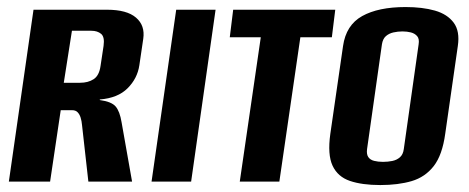

<svg xmlns="http://www.w3.org/2000/svg" viewBox="-20 -523 1352 553"><path d="M5.5 0 76.5 -495H288Q345.4 -495 371.8 -472.2Q398.2 -449.5 392.6 -411.3L381.3 -334.7Q375.6 -296.9 347.5 -268.8Q319.4 -240.6 267.3 -236.5L267.6 -234.8Q301 -230.3 313 -216.4Q325 -202.5 330.2 -170.7L360.4 0H234.5L216.2 -163.2Q215.2 -174.5 212.3 -184Q209.4 -193.5 203.7 -199.5Q198.1 -205.6 187.8 -205.6H154.9L124.3 0ZM163.7 -284.6H210.5Q234 -284.6 249.8 -295Q265.7 -305.3 269.6 -333.2L278.3 -390.9Q281.9 -416.6 271.2 -425.5Q260.5 -434.4 243.1 -434.4H187.2Z M416.5 0 487.5 -495H600.9L530.5 0Z M670.6 0 731.1 -415.6H641.8L651.6 -495H945.6L935.8 -415.6H845.1L784.6 0Z M1075.3 10Q1023 10 987.9 -1.9Q952.7 -13.9 937.9 -45.7Q923 -77.5 931.4 -137.5L968 -390.3Q976.6 -450.8 1023.1 -476.7Q1069.7 -502.7 1148 -502.7Q1196.8 -502.7 1232.6 -492.5Q1268.5 -482.2 1286.7 -457.7Q1305 -433.2 1298.6 -390.3L1262.4 -138.1Q1254 -76.5 1229.3 -44.7Q1204.5 -12.9 1165.7 -1.4Q1126.9 10 1075.3 10ZM1083.1 -56.8Q1097 -56.8 1109.9 -59.4Q1122.7 -62 1131.9 -70Q1141 -78.1 1143 -93.5L1185.7 -395.1Q1188.3 -411.2 1181.5 -418.9Q1174.8 -426.6 1163.6 -429.6Q1152.4 -432.5 1139.1 -432.5Q1125.9 -432.5 1113 -429.6Q1100.2 -426.6 1091.4 -418.9Q1082.5 -411.2 1080 -395.1L1037.2 -93.5Q1035.3 -78.7 1040.7 -70.7Q1046.1 -62.6 1057.5 -59.7Q1068.9 -56.8 1083.1 -56.8Z"/></svg>

Font: Alumni Sans SC Thin
Style: Italic
Weight: 100
Italic angle: -8°
Designer: Robert E. Leuschke
Foundry: Robert E. Leuschke
Version: Version 1.016